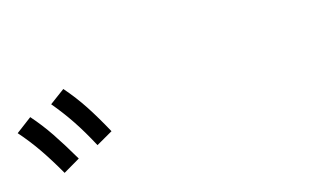

<svg xmlns="http://www.w3.org/2000/svg" viewBox="-40 -996 1019 608"><g transform="rotate(-20 469.0 -692.5)"><path d="M2.9 -736.3 57.6 -770.5Q85 -733.4 107.4 -692.9Q129.9 -652.3 157.2 -594.7L99.6 -567.4Q75.2 -620.1 52.7 -659.7Q30.3 -699.2 2.9 -736.3ZM133.8 -786.1 186.5 -818.4Q215.8 -778.3 238.3 -736.3Q260.7 -694.3 284.2 -640.6L227.5 -614.3Q205.1 -667 183.1 -707Q161.1 -747.1 133.8 -786.1Z"/></g></svg>

Font: Pretendard JP Variable
Style: Regular
Weight: 400
Designer: Base glyphs from Inter by Rasmus Andersson; Hangul glyphs from Noto Sans CJK(Source Han Sans) by Jang Soo-young and Kang
Foundry: Kil Hyung-jin
Version: Version 1.307;Glyphs 3.2 (3192)